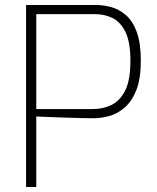

<svg xmlns="http://www.w3.org/2000/svg" viewBox="-20 -753 634 773"><path d="M85 0V-733H366Q396 -733 427.5 -724.5Q459 -716 486.5 -692.5Q514 -669 530.5 -624.5Q547 -580 547 -509Q547 -436 529 -390.5Q511 -345 482 -320Q453 -295 420 -286Q387 -277 358 -277Q343 -277 311.5 -277.5Q280 -278 243.5 -279.5Q207 -281 174.5 -282Q142 -283 126 -284V0ZM126 -314H355Q395 -314 429 -330.5Q463 -347 484 -388.5Q505 -430 505 -508Q505 -585 484.5 -625.5Q464 -666 432 -681Q400 -696 364 -696H126Z"/></svg>

Font: Exo Thin ExtraLight
Style: Regular
Weight: 250
Version: Version 2.000